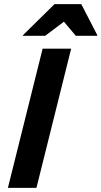

<svg xmlns="http://www.w3.org/2000/svg" viewBox="-20 -911 492 931"><path d="M18.3 0 186.7 -675H325L156.7 0ZM90.8 -737.5 91.7 -740.8 244.2 -890.8H374.2L451.7 -740.8L450.8 -737.5H347.5L290 -805.8L199.2 -737.5Z"/></svg>

Font: Funnel Sans Light
Style: Bold Italic
Weight: 700
Italic angle: -14.036°
Version: Version 1.000